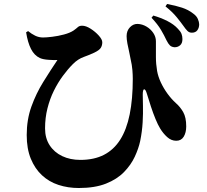

<svg xmlns="http://www.w3.org/2000/svg" viewBox="-20 -875 1040 963"><path d="M111 -713 121 -719Q138 -705 156.5 -696Q175 -687 196 -687Q212 -687 241.5 -690.5Q271 -694 301 -702Q331 -710 349 -722Q363 -732 370.5 -739Q378 -746 392 -746Q411 -746 434.5 -731Q458 -716 475.5 -696.5Q493 -677 493 -663Q493 -647 485.5 -635Q478 -623 453 -611Q430 -600 400.5 -589.5Q371 -579 346 -554Q320 -528 295 -494Q270 -460 250 -419.5Q230 -379 218 -331.5Q206 -284 206 -231Q206 -182 229 -146.5Q252 -111 292 -92Q332 -73 383 -73Q452 -73 501.5 -98.5Q551 -124 583 -174.5Q615 -225 630.5 -301.5Q646 -378 646 -480Q646 -499 644 -524Q642 -549 635 -579L628 -614Q623 -635 619 -656.5Q615 -678 615 -694Q615 -721 632 -738.5Q649 -756 671 -755Q694 -754 715 -741.5Q736 -729 749 -709.5Q762 -690 762 -668V-589Q762 -554 768 -519Q773 -491 786.5 -462Q800 -433 819.5 -406Q839 -379 862 -358Q884 -339 899 -312.5Q914 -286 914 -241Q914 -210 901.5 -189.5Q889 -169 864 -169Q839 -169 818.5 -187.5Q798 -206 783 -231Q772 -249 760 -278Q748 -307 737 -340.5Q726 -374 717 -404Q710 -428 703 -427Q696 -426 696 -400Q696 -381 697 -344.5Q698 -308 695.5 -262Q693 -216 683 -167Q675 -130 656 -89Q637 -48 602 -12Q567 24 511.5 46Q456 68 375 68Q321 68 273.5 52.5Q226 37 190.5 4Q155 -29 134.5 -79Q114 -129 114 -198Q114 -275 137.5 -340.5Q161 -406 197 -464Q233 -522 268 -574Q252 -573 223.5 -575Q195 -577 180 -584Q152 -597 135.5 -629.5Q119 -662 111 -713ZM815 -673Q804 -697 787.5 -725Q771 -753 740 -786L749 -797Q787 -786 819.5 -769.5Q852 -753 872 -731Q886 -717 890.5 -705Q895 -693 895 -679Q895 -658 883.5 -648Q872 -638 856 -638Q841 -639 832.5 -647Q824 -655 815 -673ZM900 -745Q888 -762 866.5 -788.5Q845 -815 810 -843L818 -855Q861 -847 893 -836.5Q925 -826 949 -807Q966 -795 972.5 -779.5Q979 -764 979 -753Q979 -736 970 -723.5Q961 -711 942 -711Q929 -711 920 -720Q911 -729 900 -745Z"/></svg>

Font: Early Summer Mincho Heavy
Style: Regular
Weight: 900
Designer: GuiWonder
Version: Version 1.002